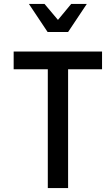

<svg xmlns="http://www.w3.org/2000/svg" viewBox="-20 -964 543 984"><path d="M224 -800 128 -944H208L277 -862L345 -944H425L329 -800ZM503 -609H329V0H225V-609H50V-700H503Z"/></svg>

Font: Simpel Medium
Style: Regular
Weight: 500
Designer: Janko Jovanovic
Version: Version 1.048;PS 001.048;hotconv 1.0.88;makeotf.lib2.5.64775